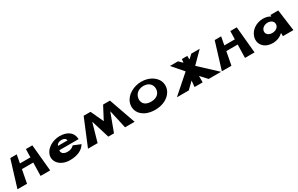

<svg xmlns="http://www.w3.org/2000/svg" viewBox="200 -1882 5038 3249"><g transform="rotate(-30 2718.5 -257.5)"><path d="M240 -260H462L456 -2H643L594 -520H468L464 -360H259L289 -520H163L4 -2H191Z M1324 -220C1324 -224 1324 -233 1323 -239C1310 -368 1202 -425 1068 -425C935 -425 802 -348 768 -239C728 -109 839 17 1023 17C1158 17 1267 -24 1325 -121L1186 -178C1140 -137 1113 -127 1052 -127C1003 -127 936 -152 948 -220ZM966 -295C974 -328 1010 -353 1065 -353C1113 -353 1146 -333 1152 -295Z M2105 0H2292L2110 -519H1976L1845 -270L1730 -519H1596L1381 0H1569L1670 -355H1673L1781 -5H1892L2022 -355H2026Z M2384 -319C2333 -157 2455 0 2698 0C2934 0 3079 -157 3046 -319C3020 -448 2880 -532 2727 -532C2577 -532 2425 -448 2384 -319ZM2546 -319C2559 -389 2619 -451 2723 -451C2827 -451 2879 -389 2885 -319C2891 -241 2842 -154 2706 -154C2568 -154 2531 -241 2546 -319Z M3982 -1 3653 -307 3864 -519H3700L3622 -448V-520H3515L3508 -451L3439 -519H3282L3466 -307L3119 -1H3351L3476 -123L3464 -2H3623V-127L3740 -1Z M4234 -260H4456L4450 -2H4637L4588 -520H4462L4458 -360H4253L4283 -520H4157L3998 -2H4185Z M4765 -239C4725 -108 4811 17 4988 17C5071 17 5143 -17 5187 -61H5189L5190 0H5395L5339 -416H5186V-386C5149 -411 5101 -425 5042 -425C4913 -425 4799 -348 4765 -239ZM4952 -239C4962 -293 5017 -328 5079 -328C5141 -328 5190 -293 5190 -239C5191 -181 5137 -136 5064 -136C4986 -136 4942 -181 4952 -239Z"/></g></svg>

Font: Hussar Milosc
Style: Bold
Weight: 700
Foundry: Cannot Into Space Fonts
Version: Version 1.02